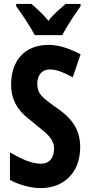

<svg xmlns="http://www.w3.org/2000/svg" viewBox="-20 -954 463 984"><path d="M158 -774H299C320 -815 364 -882 393 -922V-934H316C291 -910 257 -886 228 -847C200 -883 163 -915 141 -934H63V-922C92 -883 139 -812 158 -774ZM391 -200C391 -294 345 -353 259 -409C198 -454 171 -472 171 -526C171 -568 195 -598 234 -598C269 -598 297 -587 353 -558L393 -676C324 -711 274 -724 229 -724C103 -724 36 -639 37 -519C37 -393 129 -348 167 -312C218 -272 257 -242 257 -193C257 -151 239 -115 189 -115C139 -115 85 -142 31 -173V-32C84 -3 145 10 189 10C304 10 391 -66 391 -200Z"/></svg>

Font: Noto Sans Malayalam ExtraCondensed
Style: Bold
Weight: 700
Width: 2
Designer: Jelle Bosma - Monotype Design Team
Foundry: Monotype Imaging Inc.
Version: Version 2.104